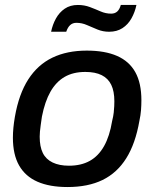

<svg xmlns="http://www.w3.org/2000/svg" viewBox="-20 -742 623 774"><path d="M252 12Q180 12 131 -9.5Q82 -31 57 -75Q32 -119 32 -187Q32 -206 34 -227Q36 -248 40 -271Q56 -363 94 -422Q132 -481 191 -509.5Q250 -538 330 -538Q403 -538 452 -516.5Q501 -495 525.5 -451Q550 -407 550 -338Q550 -319 548.5 -298.5Q547 -278 542 -255Q526 -163 489 -104Q452 -45 393.5 -16.5Q335 12 252 12ZM258 -74Q307 -74 342 -93.5Q377 -113 399.5 -153Q422 -193 432 -254Q437 -274 438.5 -288.5Q440 -303 440.5 -314Q441 -325 441 -334Q441 -374 428.5 -400Q416 -426 390 -439Q364 -452 324 -452Q275 -452 240.5 -432Q206 -412 183.5 -372.5Q161 -333 149 -272Q146 -252 144 -237Q142 -222 141 -211.5Q140 -201 140 -191Q140 -151 152.5 -125.5Q165 -100 192 -87Q219 -74 258 -74ZM186 -614Q192 -643 205.5 -667.5Q219 -692 241 -707Q263 -722 294 -722Q320 -722 342.5 -713.5Q365 -705 385.5 -696Q406 -687 428 -687Q443 -687 452.5 -695.5Q462 -704 467 -722H530Q524 -693 510 -668Q496 -643 473.5 -628.5Q451 -614 420 -614Q395 -614 373 -623Q351 -632 330.5 -641Q310 -650 288 -650Q273 -650 263 -641Q253 -632 247 -614Z"/></svg>

Font: Archivo SemiBold Medium
Style: Italic
Weight: 500
Italic angle: -10°
Version: Version 2.001